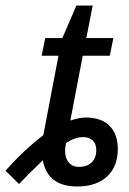

<svg xmlns="http://www.w3.org/2000/svg" viewBox="-98 -666 466 696"><path d="M-29 1 -78 -47Q-13 -121 59 -176L114 -464H53L66 -528H128L179 -646H238L215 -528H313L300 -464H202L157 -229Q190 -240 213 -240Q269 -240 299 -210Q329 -180 329 -126Q329 -62 290 -26Q251 10 182 10Q75 10 57 -85Q3 -33 -29 1ZM189 -61Q217 -61 234 -77Q251 -93 251 -122Q251 -144 238.5 -156.5Q226 -169 204 -169Q173 -169 141 -147Q138 -130 138 -119Q138 -92 151.5 -76.5Q165 -61 189 -61Z"/></svg>

Font: Libra Sans
Style: Italic
Weight: 400
Italic angle: -12°
Foundry: Context Ltd
Version: Version 1.002